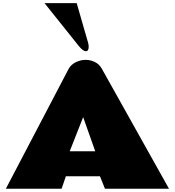

<svg xmlns="http://www.w3.org/2000/svg" viewBox="-20 -1167 1079 1187"><path d="M16.1 0 403.8 -740.2Q418 -767.1 447.8 -782Q477.5 -796.9 509.8 -796.9Q538.6 -796.9 566.2 -783.7Q593.8 -770.5 608.9 -743.2L1024.9 0H628.9L598.1 -77.1H387.2L360.8 0ZM411.1 -231.9H568.8L494.1 -442.9ZM454.1 -1147.5 524.4 -903.8Q528.3 -890.1 528.3 -877.4Q528.3 -850.6 510.3 -850.6Q492.7 -850.6 465.3 -884.8L255.4 -1147.5Z"/></svg>

Font: Rammetto One
Style: Regular
Weight: 400
Designer: Vernon Adams
Foundry: Vernon Adams
Version: Version 1.100; ttfautohint (v1.8.4.7-5d5b)